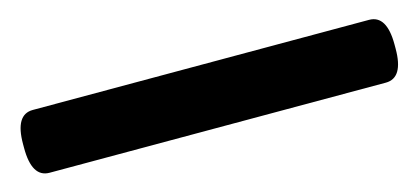

<svg xmlns="http://www.w3.org/2000/svg" viewBox="-50 -74 688 316"><g transform="rotate(-15 294.5 84.5)"><path d="M8 138Q-22 138 -22 88V81Q-22 31 8 31H581Q611 31 611 81V88Q611 138 581 138Z"/></g></svg>

Font: Asap Semi Expanded
Style: Bold
Weight: 700
Width: 6
Designer: Pablo Cosgaya
Foundry: Omnibus-Type
Version: Version 3.001; ttfautohint (v1.8.4.7-5d5b)